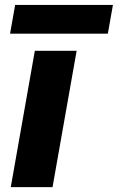

<svg xmlns="http://www.w3.org/2000/svg" viewBox="-20 -766 482 786"><path d="M24.1 0H195.1L293.7 -557.9H122.6ZM21.2 -628.1H421.5L442.3 -745.9H42Z"/></svg>

Font: Poppins Devanagari Thin
Style: Italic
Weight: 100
Italic angle: -10°
Designer: Ninad Kale (Devanagari), Jonny Pinhorn (Latin)
Foundry: Indian Type Foundry
Version: 4.005